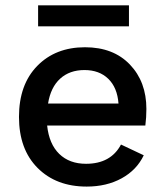

<svg xmlns="http://www.w3.org/2000/svg" viewBox="-20 -686 618 716"><path d="M460.9 -666V-587.9H122.1V-666ZM303.2 9.8Q189.5 9.8 120.1 -59.8Q50.8 -129.4 50.8 -250Q50.8 -370.6 118.9 -440.2Q187 -509.8 296.9 -509.8Q402.8 -509.8 464.4 -445.3Q525.9 -380.9 525.9 -279.8Q525.9 -248 522 -217.8H155.8Q163.1 -148.9 200.9 -112.1Q238.8 -75.2 300.8 -75.2Q393.1 -75.2 431.2 -147L516.1 -106.9Q489.7 -51.8 433.6 -21Q377.4 9.8 303.2 9.8ZM159.2 -299.8H421.9Q417.5 -359.4 383.8 -392.1Q350.1 -424.8 294.9 -424.8Q239.7 -424.8 204.3 -392.6Q168.9 -360.4 159.2 -299.8Z"/></svg>

Font: Work Sans Medium
Style: Regular
Weight: 500
Designer: Wei Huang
Foundry: Wei Huang
Version: Version 2.012